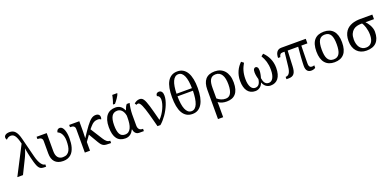

<svg xmlns="http://www.w3.org/2000/svg" viewBox="3 -1906 6666 3282"><g transform="rotate(-20 3336.0 -265.0)"><path d="M272.9 -514.2Q259.3 -572.8 244.9 -609.6Q230.5 -646.5 214.4 -667.5Q198.2 -688.5 180.7 -696.3Q163.1 -704.1 143.1 -704.1Q115.2 -704.1 94.2 -691.7Q73.2 -679.2 61 -664.1Q52.7 -669.9 48.3 -680.7Q43.9 -691.4 43.9 -705.1Q43.9 -718.3 50 -730Q56.2 -741.7 68.6 -750.7Q81.1 -759.8 99.9 -764.9Q118.7 -770 144 -770Q174.3 -770 199 -761Q223.6 -752 243.9 -730.7Q264.2 -709.5 280.5 -674.1Q296.9 -638.7 310.1 -585.9L398.9 -235.8Q412.1 -184.1 428 -147.5Q443.8 -110.8 460.7 -87.4Q477.5 -64 494.6 -53Q511.7 -42 526.9 -42H532.2V0H508.8Q477.5 0 455.6 -5.1Q433.6 -10.3 416.5 -26.1Q399.4 -42 385.7 -71.5Q372.1 -101.1 357.9 -149.9Q344.7 -194.8 334.5 -238.8Q324.2 -282.7 316.7 -318.8Q309.1 -355 304.9 -380.4Q300.8 -405.8 299.8 -414.1H296.9Q294.9 -401.9 288.3 -381.8Q281.7 -361.8 273.4 -339.8Q265.1 -317.9 255.6 -296.1Q246.1 -274.4 237.8 -257.8L110.8 0H7.8Z M842.3 9.8Q792 9.8 754.6 -4.4Q717.3 -18.6 692.4 -45.4Q667.5 -72.3 655.3 -111.1Q643.1 -149.9 643.1 -199.2V-425.8Q643.1 -447.8 635.7 -461.2Q628.4 -474.6 616.2 -481.9Q604 -489.3 588.4 -491.7Q572.8 -494.1 556.2 -494.1H553.2V-536.1H737.3V-208Q737.3 -132.3 768.8 -93.3Q800.3 -54.2 858.4 -54.2Q904.8 -54.2 934.3 -72.5Q963.9 -90.8 981 -123.3Q998 -155.8 1004.6 -200.2Q1011.2 -244.6 1011.2 -296.9Q1011.2 -338.9 1002.7 -371.3Q994.1 -403.8 980.5 -426.8Q966.8 -449.7 949.7 -463.4Q932.6 -477.1 916 -481.9Q916 -496.6 920.7 -508.1Q925.3 -519.5 933.3 -527.6Q941.4 -535.6 951.9 -539.8Q962.4 -543.9 974.1 -543.9Q1000 -543.9 1018.8 -524.7Q1037.6 -505.4 1049.6 -473.6Q1061.5 -441.9 1067.4 -401.6Q1073.2 -361.3 1073.2 -319.8Q1073.2 -277.3 1068.8 -236.3Q1064.5 -195.3 1053.7 -158.7Q1043 -122.1 1025.9 -91.3Q1008.8 -60.5 982.9 -38.1Q957 -15.6 922.4 -2.9Q887.7 9.8 842.3 9.8Z M1235.8 -425.8Q1235.8 -447.8 1229.2 -461.2Q1222.7 -474.6 1211.4 -481.9Q1200.2 -489.3 1185.3 -491.7Q1170.4 -494.1 1153.8 -494.1H1146V-536.1H1330.1V-374Q1330.1 -360.4 1329.6 -336.2Q1329.1 -312 1328.1 -287.6Q1327.1 -259.3 1326.2 -228Q1365.2 -287.1 1396.5 -333.3Q1427.7 -379.4 1454.1 -414.1Q1480.5 -448.7 1502.7 -472.9Q1524.9 -497.1 1545.4 -512.2Q1565.9 -527.3 1585.9 -534.2Q1606 -541 1627.9 -541Q1664.6 -541 1683.3 -522.7Q1702.1 -504.4 1702.1 -477.1Q1702.1 -465.8 1699.2 -454.8Q1696.3 -443.8 1691.9 -437Q1684.6 -444.3 1671.1 -450.2Q1657.7 -456.1 1635.7 -456.1Q1615.2 -456.1 1597.7 -452.1Q1580.1 -448.2 1563.7 -439.5Q1547.4 -430.7 1531.7 -416.7Q1516.1 -402.8 1499 -382.8L1462.9 -340.8L1600.1 -124Q1625.5 -83 1651.4 -62.5Q1677.2 -42 1710.9 -42H1713.9V0H1699.7Q1656.2 0 1627.7 -2.4Q1599.1 -4.9 1578.4 -14.6Q1557.6 -24.4 1540.8 -43.9Q1523.9 -63.5 1503.9 -97.2L1405.8 -264.2L1330.1 -158.2V0H1235.8Z M2226.1 0Q2201.2 0 2184.1 -8.8Q2167 -17.6 2155.8 -31.5Q2144.5 -45.4 2138.4 -62.7Q2132.3 -80.1 2129.9 -97.2H2126Q2114.7 -74.2 2100.3 -54.7Q2085.9 -35.2 2067.4 -20.8Q2048.8 -6.3 2025.4 1.7Q2002 9.8 1972.7 9.8Q1923.3 9.8 1885.3 -6.6Q1847.2 -22.9 1821.3 -56.9Q1795.4 -90.8 1782.2 -143.1Q1769 -195.3 1769 -267.1Q1769 -339.4 1784.7 -392.1Q1800.3 -444.8 1828.9 -479Q1857.4 -513.2 1897.9 -529.5Q1938.5 -545.9 1987.8 -545.9Q2017.1 -545.9 2040.5 -538.3Q2064 -530.8 2082.3 -516.8Q2100.6 -502.9 2114.3 -483.6Q2127.9 -464.4 2137.7 -440.9H2144Q2152.3 -467.3 2165 -492.4Q2177.7 -517.6 2192.9 -536.1H2246.1Q2241.7 -521.5 2236.8 -497.8Q2231.9 -474.1 2228.3 -446.8Q2224.6 -419.4 2222.2 -391.1Q2219.7 -362.8 2219.7 -338.9V-134.8Q2219.7 -90.3 2241 -66.2Q2262.2 -42 2301.8 -42H2310.1V0ZM1989.7 -54.2Q2028.8 -54.2 2054.9 -73.7Q2081.1 -93.3 2096.9 -127.7Q2112.8 -162.1 2119.4 -208.5Q2126 -254.9 2126 -309.1V-348.1Q2119.1 -384.3 2106.7 -409.9Q2094.2 -435.5 2077.6 -451.9Q2061 -468.3 2041.3 -476.1Q2021.5 -483.9 2000 -483.9Q1930.2 -483.9 1897.9 -429Q1865.7 -374 1865.7 -266.1Q1865.7 -159.7 1894.5 -106.9Q1923.3 -54.2 1989.7 -54.2ZM1972.2 -619.1Q1978 -632.3 1984.1 -651.1Q1990.2 -669.9 1995.8 -689.9Q2001.5 -710 2006.1 -730Q2010.7 -750 2013.2 -766.1H2103V-755.9Q2100.1 -744.1 2089.4 -724.6Q2078.6 -705.1 2064.2 -683.3Q2049.8 -661.6 2033.9 -640.9Q2018.1 -620.1 2004.9 -606H1972.2Z M2848.6 -449.2Q2848.6 -413.1 2839.1 -372.6Q2829.6 -332 2812.7 -290Q2795.9 -248 2773.2 -206.3Q2750.5 -164.6 2723.9 -126.7Q2697.3 -88.9 2668.5 -56.4Q2639.6 -23.9 2610.8 0H2557.6Q2540.5 -64.5 2524.7 -124.8Q2508.8 -185.1 2493.9 -238Q2479 -291 2464.6 -334.7Q2450.2 -378.4 2436 -409.9Q2421.9 -441.4 2407.5 -458.7Q2393.1 -476.1 2377.9 -476.1Q2369.6 -476.1 2360.6 -473.6Q2351.6 -471.2 2342.8 -465.8L2324.7 -497.1Q2344.2 -514.2 2369.9 -526.6Q2395.5 -539.1 2425.8 -539.1Q2447.3 -539.1 2463.9 -530.5Q2480.5 -522 2494.9 -501.5Q2509.3 -481 2522.7 -447.3Q2536.1 -413.6 2551.3 -363.8Q2566.4 -314 2584.5 -245.8Q2602.5 -177.7 2625.5 -88.9Q2657.7 -120.1 2685.1 -160.9Q2712.4 -201.7 2732.4 -244.6Q2752.4 -287.6 2763.7 -329.6Q2774.9 -371.6 2774.9 -404.8Q2774.9 -435.5 2762.5 -457.3Q2750 -479 2723.6 -485.8Q2723.6 -516.6 2739.3 -531.2Q2754.9 -545.9 2779.8 -545.9Q2799.8 -545.9 2813.2 -537.4Q2826.7 -528.8 2834.5 -515.1Q2842.3 -501.5 2845.5 -484.1Q2848.6 -466.8 2848.6 -449.2Z M3427.7 -377.9Q3427.7 -287.6 3413.3 -215.8Q3398.9 -144 3369.6 -93.8Q3340.3 -43.5 3296.4 -16.8Q3252.4 9.8 3193.8 9.8Q3131.8 9.8 3087.4 -17.1Q3043 -43.9 3014.4 -94Q2985.8 -144 2972.4 -216.1Q2959 -288.1 2959 -378.9Q2959 -469.2 2972.4 -540.8Q2985.8 -612.3 3014.6 -661.9Q3043.5 -711.4 3088.1 -737.8Q3132.8 -764.2 3194.8 -764.2Q3253.4 -764.2 3297.1 -737.8Q3340.8 -711.4 3369.9 -661.9Q3398.9 -612.3 3413.3 -540.5Q3427.7 -468.8 3427.7 -377.9ZM3193.8 -41Q3229 -41 3254.9 -63Q3280.8 -85 3297.9 -126.5Q3314.9 -168 3323.7 -227.5Q3332.5 -287.1 3334 -361.8H3052.7Q3053.7 -287.1 3062.3 -227.5Q3070.8 -168 3088.1 -126.5Q3105.5 -85 3131.8 -63Q3158.2 -41 3193.8 -41ZM3194.8 -712.9Q3160.2 -712.9 3134.3 -692.4Q3108.4 -671.9 3090.8 -632.8Q3073.2 -593.8 3064 -537.4Q3054.7 -481 3052.7 -409.2H3333Q3331.5 -481 3322.5 -537.4Q3313.5 -593.8 3296.4 -632.8Q3279.3 -671.9 3254.2 -692.4Q3229 -712.9 3194.8 -712.9Z M4038.1 -257.8Q4038.1 -187.5 4023.2 -136.7Q4008.3 -85.9 3979.7 -53.5Q3951.2 -21 3910.2 -5.6Q3869.1 9.8 3816.9 9.8Q3772.5 9.8 3733.9 -1Q3695.3 -11.7 3663.1 -36.1Q3664.1 -22.5 3664.6 -0.2Q3665 22 3665 48.8V240.2H3570.8V-293Q3570.8 -354 3584 -401.1Q3597.2 -448.2 3624.8 -480.5Q3652.3 -512.7 3694.6 -529.3Q3736.8 -545.9 3794.9 -545.9Q3849.1 -545.9 3893.8 -527.1Q3938.5 -508.3 3970.5 -471.9Q4002.4 -435.5 4020.3 -381.8Q4038.1 -328.1 4038.1 -257.8ZM3940.9 -257.8Q3940.9 -314 3931.9 -357.7Q3922.9 -401.4 3904.5 -431.4Q3886.2 -461.4 3858.4 -477.3Q3830.6 -493.2 3793 -493.2Q3755.4 -493.2 3730.7 -479Q3706.1 -464.8 3691.4 -438.5Q3676.8 -412.1 3670.9 -375.2Q3665 -338.4 3665 -293V-101.1Q3695.8 -74.7 3732.9 -58.3Q3770 -42 3816.9 -42Q3844.2 -42 3867.2 -53.5Q3890.1 -64.9 3906.5 -90.6Q3922.9 -116.2 3931.9 -157.2Q3940.9 -198.2 3940.9 -257.8Z M4616.7 9.8Q4590.8 9.8 4568.8 2Q4546.9 -5.9 4529.3 -19.5Q4511.7 -33.2 4499 -52Q4486.3 -70.8 4479 -92.8H4474.6Q4467.3 -70.8 4454.3 -52Q4441.4 -33.2 4424.1 -19.5Q4406.7 -5.9 4384.8 2Q4362.8 9.8 4336.9 9.8Q4293.5 9.8 4258.5 -6.1Q4223.6 -22 4199 -53.5Q4174.3 -85 4161.1 -132.8Q4147.9 -180.7 4147.9 -244.1Q4147.9 -293.5 4157.5 -336.4Q4167 -379.4 4184.1 -417Q4201.2 -454.6 4224.6 -486.8Q4248 -519 4275.9 -545.9L4317.9 -513.2Q4301.3 -483.9 4287.6 -454.6Q4273.9 -425.3 4264.4 -392.8Q4254.9 -360.4 4249.8 -323.5Q4244.6 -286.6 4244.6 -242.2Q4244.6 -190.9 4253.2 -153.6Q4261.7 -116.2 4276.4 -91.8Q4291 -67.4 4310.5 -55.7Q4330.1 -43.9 4351.6 -43.9Q4376 -43.9 4393.6 -52.5Q4411.1 -61 4423.1 -77.1Q4435.1 -93.3 4442.6 -115.7Q4450.2 -138.2 4453.6 -166Q4450.2 -177.7 4446 -192.9Q4441.9 -208 4438.5 -225.3Q4435.1 -242.7 4432.9 -260.7Q4430.7 -278.8 4430.7 -295.9Q4430.7 -337.9 4443.8 -356Q4457 -374 4476.6 -374Q4496.6 -374 4509.8 -356Q4522.9 -337.9 4522.9 -295.9Q4522.9 -278.8 4520.5 -260.7Q4518.1 -242.7 4514.6 -225.3Q4511.2 -208 4507.3 -192.9Q4503.4 -177.7 4500 -166Q4503.9 -138.2 4511.2 -115.7Q4518.6 -93.3 4530.5 -77.1Q4542.5 -61 4560.1 -52.5Q4577.6 -43.9 4601.6 -43.9Q4623.5 -43.9 4643.1 -55.7Q4662.6 -67.4 4677.2 -91.8Q4691.9 -116.2 4700.4 -153.6Q4709 -190.9 4709 -242.2Q4709 -286.6 4703.9 -323.5Q4698.7 -360.4 4689.2 -392.8Q4679.7 -425.3 4666.3 -454.6Q4652.8 -483.9 4635.7 -513.2L4677.7 -545.9Q4705.6 -519 4729 -486.8Q4752.4 -454.6 4769.5 -417Q4786.6 -379.4 4796.1 -336.4Q4805.7 -293.5 4805.7 -244.1Q4805.7 -180.7 4792.5 -132.8Q4779.3 -85 4754.9 -53.5Q4730.5 -22 4695.3 -6.1Q4660.2 9.8 4616.7 9.8Z M5449.7 -453.1H5338.9Q5337.4 -388.2 5335.9 -327.6Q5335.4 -301.8 5335 -274.4Q5334.5 -247.1 5334 -220.9Q5333.5 -194.8 5333.3 -171.4Q5333 -147.9 5333 -129.9Q5333 -104.5 5338.1 -89.4Q5343.3 -74.2 5351.8 -66.2Q5360.4 -58.1 5370.8 -55.7Q5381.3 -53.2 5391.6 -53.2Q5402.8 -53.2 5412.4 -55.7Q5421.9 -58.1 5431.6 -61V-15.1Q5419.9 -5.4 5399.2 1.2Q5378.4 7.8 5356 7.8Q5334 7.8 5315.9 1Q5297.9 -5.9 5285.2 -20Q5272.5 -34.2 5265.6 -56.6Q5258.8 -79.1 5258.8 -110.8Q5258.8 -128.9 5259.8 -153.6Q5260.7 -178.2 5262.2 -205.8Q5263.7 -233.4 5265.6 -262.5Q5267.6 -291.5 5270 -318.8Q5275.4 -383.3 5281.7 -453.1H5090.8L5077.6 -169.9Q5075.7 -126.5 5068.1 -94.5Q5060.5 -62.5 5045.2 -41.5Q5029.8 -20.5 5005.4 -10.3Q4981 0 4945.8 0H4903.8V-42Q4923.3 -42 4939.7 -49.1Q4956.1 -56.2 4969 -73.5Q4981.9 -90.8 4991 -120.1Q5000 -149.4 5004.9 -193.8L5033.7 -453.1H4995.6Q4966.8 -453.1 4952.6 -435.3Q4938.5 -417.5 4935.1 -390.1H4893.1Q4893.1 -419.9 4898.9 -446.3Q4904.8 -472.7 4918 -492.7Q4931.2 -512.7 4952.4 -524.4Q4973.6 -536.1 5003.9 -536.1H5449.7Z M6012.7 -269Q6012.7 -127.9 5952.9 -59.1Q5893.1 9.8 5777.8 9.8Q5723.6 9.8 5680.7 -7.3Q5637.7 -24.4 5607.7 -59.1Q5577.6 -93.8 5561.8 -146.2Q5545.9 -198.7 5545.9 -269Q5545.9 -409.2 5605.2 -477.5Q5664.6 -545.9 5780.8 -545.9Q5835 -545.9 5877.9 -529.1Q5920.9 -512.2 5950.9 -477.8Q5981 -443.4 5996.8 -391.4Q6012.7 -339.4 6012.7 -269ZM5642.6 -269Q5642.6 -213.4 5649.9 -170.9Q5657.2 -128.4 5673.6 -99.9Q5689.9 -71.3 5716.1 -56.6Q5742.2 -42 5779.8 -42Q5817.4 -42 5843.3 -56.6Q5869.1 -71.3 5885.3 -99.9Q5901.4 -128.4 5908.4 -170.9Q5915.5 -213.4 5915.5 -269Q5915.5 -324.7 5908.2 -366.7Q5900.9 -408.7 5884.8 -436.8Q5868.7 -464.8 5842.5 -479Q5816.4 -493.2 5778.8 -493.2Q5741.2 -493.2 5715.3 -479Q5689.5 -464.8 5673.3 -436.8Q5657.2 -408.7 5649.9 -366.7Q5642.6 -324.7 5642.6 -269Z M6603 -245.1Q6603 -120.6 6542.2 -55.4Q6481.4 9.8 6359.9 9.8Q6305.7 9.8 6262 -8.1Q6218.3 -25.9 6187.5 -59.3Q6156.7 -92.8 6139.9 -141.1Q6123 -189.5 6123 -250Q6123 -306.6 6135.7 -349.9Q6148.4 -393.1 6170.7 -424.8Q6192.9 -456.5 6223.1 -477.8Q6253.4 -499 6288.6 -512Q6323.7 -524.9 6362.8 -530.5Q6401.9 -536.1 6440.9 -536.1H6660.6V-453.1H6505.9Q6519.5 -439.5 6536.4 -417.5Q6553.2 -395.5 6568.1 -368.4Q6583 -341.3 6593 -309.8Q6603 -278.3 6603 -245.1ZM6216.8 -242.2Q6216.8 -198.2 6227.1 -161.4Q6237.3 -124.5 6256.6 -98.1Q6275.9 -71.8 6304.4 -56.9Q6333 -42 6369.6 -42Q6435.1 -42 6470.5 -89.4Q6505.9 -136.7 6505.9 -225.1Q6505.9 -264.6 6499.8 -300.5Q6493.7 -336.4 6484.4 -366.5Q6475.1 -396.5 6464.1 -418.7Q6453.1 -440.9 6443.8 -453.1H6423.8Q6386.2 -453.1 6349.1 -443.6Q6312 -434.1 6282.7 -410.2Q6253.4 -386.2 6235.1 -345.5Q6216.8 -304.7 6216.8 -242.2Z"/></g></svg>

Font: Droid-TTFautohint Serif
Style: Regular
Weight: 400
Foundry: Ascender Corporation
Version: Version 1.00; ttfautohint (v1.00rc1.4-1a1c-dirty) -l 8 -r 50